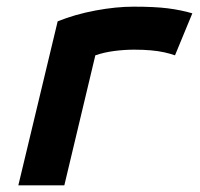

<svg xmlns="http://www.w3.org/2000/svg" viewBox="-20 -556 600 576"><path d="M35 0 153 -492Q205 -513 266.5 -524.5Q328 -536 381 -536Q444 -536 483.5 -531Q523 -526 557 -516L505 -390Q491 -395 473 -399Q455 -403 432.5 -405Q410 -407 382 -407Q353 -407 322.5 -403Q292 -399 266 -390L173 0Z"/></svg>

Font: Ubuntu Sans Mono
Style: Bold Italic
Weight: 700
Italic angle: -13.5°
Monospace: yes
Designer: Dalton Maag Ltd
Foundry: Dalton Maag Ltd
Version: Version 1.006